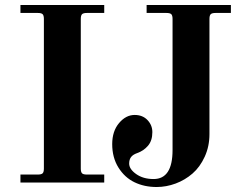

<svg xmlns="http://www.w3.org/2000/svg" viewBox="-20 -732 974 770"><path d="M62 0H398V-32H328C318.7 -32 312.3 -33.7 309 -37C305.7 -40.3 304 -46.7 304 -56V-656C304 -665.3 305.7 -671.7 309 -675C312.3 -678.3 318.7 -680 328 -680H398V-712H62V-680H132C141.3 -680 147.7 -678.3 151 -675C154.3 -671.7 156 -665.3 156 -656V-56C156 -46.7 154.3 -40.3 151 -37C147.7 -33.7 141.3 -32 132 -32H62ZM430 -154C430 -118 438.3 -86.7 455 -60C471.7 -33.3 493.2 -13.7 519.5 -1C545.8 11.7 575.3 18 608 18C634 18 659.5 13.3 684.5 4C709.5 -5.3 732 -18.7 752 -36C772 -53.3 788.3 -75.8 801 -103.5C813.7 -131.2 820 -161.3 820 -194V-656C820 -665.3 821.7 -671.7 825 -675C828.3 -678.3 834.7 -680 844 -680H906V-712H568V-680H648C657.3 -680 663.7 -678.3 667 -675C670.3 -671.7 672 -665.3 672 -656V-130C672 -52.7 646.7 -14 596 -14C568 -14 544.7 -20.7 526 -34C507.3 -47.3 498 -61.3 498 -76C498 -86.7 500.5 -95.3 505.5 -102C510.5 -108.7 518.7 -114 530 -118C547.3 -124 561.8 -133.8 573.5 -147.5C585.2 -161.2 591 -179.3 591 -202C591 -220.7 584.5 -236.8 571.5 -250.5C558.5 -264.2 541.3 -271 520 -271C496.7 -271 475.8 -260.2 457.5 -238.5C439.2 -216.8 430 -188.7 430 -154Z"/></svg>

Font: Km Standard TT
Style: Bold
Weight: 700
Designer: Alexey Kryukov <alexios@thessalonica.org.ru>
Version: Version 2.0.2